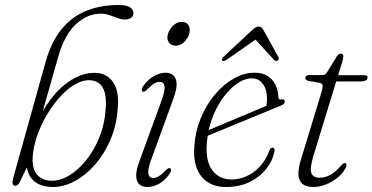

<svg xmlns="http://www.w3.org/2000/svg" viewBox="-20 -739 1488 767"><path d="M213.5 -515 135 -239.5 123.5 -238Q147 -296.5 183.8 -344.2Q220.5 -392 265.5 -420Q310.5 -448 358 -448Q405.5 -448 431.5 -411.2Q457.5 -374.5 450 -302Q445 -236.5 420.8 -180Q396.5 -123.5 359.5 -81.2Q322.5 -39 278.8 -15.5Q235 8 191.5 8Q139.5 8 111.8 -19.5Q84 -47 85.5 -100.5L99.5 -95.5L58 -10Q54.5 -3.5 50.5 -0.2Q46.5 3 41 3Q33.5 3 30.8 -4.2Q28 -11.5 33.5 -30.5L162 -491Q184 -570 224.2 -620.2Q264.5 -670.5 322.2 -694.8Q380 -719 454 -719Q485.5 -719 499.2 -709.8Q513 -700.5 513 -688Q513 -675 504 -668Q495 -661 478 -661Q467.5 -661 456.5 -664.5Q445.5 -668 434.2 -672.5Q423 -677 410.5 -680.8Q398 -684.5 384.5 -684.5Q328 -684.5 282.8 -641.8Q237.5 -599 213.5 -515ZM335 -418.5Q305.5 -418.5 274.5 -399Q243.5 -379.5 215 -346.8Q186.5 -314 163.5 -273.8Q140.5 -233.5 126.5 -191Q112.5 -148.5 110.5 -110.5Q108 -62.5 129.5 -39.8Q151 -17 188.5 -17Q216 -17 244.5 -31.5Q273 -46 299.5 -71.8Q326 -97.5 347.8 -132.5Q369.5 -167.5 383.8 -209.2Q398 -251 401.5 -296.5Q406 -342 398.5 -368.8Q391 -395.5 374.5 -407.2Q358 -419 335 -418.5Z M584 -101.5Q569.5 -61 572.8 -44.5Q576 -28 592.5 -28Q602 -28 614 -34.8Q626 -41.5 642.5 -59Q648 -64.5 652 -66.5Q656 -68.5 660 -66.5Q663.5 -65 663.5 -59.8Q663.5 -54.5 659.5 -48Q643.5 -22 619 -7Q594.5 8 568.5 8Q548.5 8 536.8 -2.5Q525 -13 524 -34.5Q523 -56 535 -89.5L624.5 -335Q640 -377.5 637.2 -394.8Q634.5 -412 617.5 -412Q607.5 -412 595.5 -405Q583.5 -398 567 -380.5Q562 -376 558 -373.8Q554 -371.5 550 -373.5Q546 -375.5 546.2 -380.5Q546.5 -385.5 550 -392Q567 -418 592 -433.2Q617 -448.5 641.5 -448.5Q661 -448.5 672.8 -437.8Q684.5 -427 685.5 -405.2Q686.5 -383.5 674 -348.5ZM682 -556.5Q665 -556.5 656 -567.5Q647 -578.5 649 -594.5Q651 -608 659 -621Q667 -634 679.2 -642.8Q691.5 -651.5 705.5 -651.5Q723 -651.5 731.5 -640.5Q740 -629.5 737.5 -613Q736 -599.5 728 -586.5Q720 -573.5 708 -565Q696 -556.5 682 -556.5Z M785 -207.5Q785 -207.5 804.2 -215.5Q823.5 -223.5 854.2 -236.5Q885 -249.5 920.8 -264.5Q956.5 -279.5 990.2 -293.5Q1024 -307.5 1048 -318L1041 -305.5Q1044 -314 1045.2 -323Q1046.5 -332 1046.5 -346Q1046.5 -381 1030.2 -403.5Q1014 -426 986 -426Q958 -426 928.5 -406Q899 -386 872.8 -351Q846.5 -316 828.8 -269.8Q811 -223.5 806.5 -170Q800 -96 828 -59Q856 -22 905 -22Q935 -22 964.2 -34.8Q993.5 -47.5 1017.5 -73Q1041.5 -98.5 1056 -137.5Q1059 -144 1062.2 -146.8Q1065.5 -149.5 1069 -149Q1073.5 -149 1075.8 -145Q1078 -141 1076 -132.5Q1069 -96.5 1043.5 -64.2Q1018 -32 977.5 -12Q937 8 883 8Q839.5 8 809.5 -11.5Q779.5 -31 765.8 -68Q752 -105 756.5 -157Q760.5 -215 782.2 -267.5Q804 -320 838 -360.8Q872 -401.5 913.2 -425Q954.5 -448.5 997.5 -448.5Q1028 -448.5 1048.8 -435.5Q1069.5 -422.5 1080.5 -400Q1091.5 -377.5 1092 -350.5Q1092.5 -345 1095.5 -342.8Q1098.5 -340.5 1104 -341.5Q1110 -343.5 1113.5 -341.5Q1117 -339.5 1117.5 -334Q1118 -329 1114.2 -324.8Q1110.5 -320.5 1100.5 -316.5Q1082 -309 1051.8 -296.5Q1021.5 -284 986.2 -269.5Q951 -255 916 -240.5Q881 -226 852.2 -214.2Q823.5 -202.5 806 -195.2Q788.5 -188 788.5 -188ZM1007.5 -585.5H996.5L1074.5 -500Q1078 -497 1081.8 -496Q1085.5 -495 1089 -497Q1092 -499.5 1093.2 -503.2Q1094.5 -507 1092 -511.5L1032 -619.5Q1028.5 -626 1024.5 -629.5Q1020.5 -633 1013.5 -633Q1007 -633 1001.2 -629.5Q995.5 -626 988 -619.5L872.5 -511.5Q868 -507.5 867 -503.5Q866 -499.5 868 -497Q870.5 -494.5 875 -495.5Q879.5 -496.5 885 -500Z M1257 -408 1211.5 -416Q1205.5 -417.5 1202.5 -420.5Q1199.5 -423.5 1199.5 -428Q1199.5 -432.5 1203.8 -435.8Q1208 -439 1215 -439H1266Q1273.5 -439 1278 -441.5Q1282.5 -444 1286 -449.5L1325.5 -514Q1329.5 -519.5 1333.2 -522Q1337 -524.5 1341.5 -524.5Q1346.5 -524.5 1349 -521.8Q1351.5 -519 1351.5 -513Q1351.5 -509 1350.2 -503Q1349 -497 1346 -488.5L1232.5 -118Q1216.5 -65.5 1224 -47.2Q1231.5 -29 1256.5 -29Q1279.5 -29 1300.5 -41Q1321.5 -53 1344.5 -79.5Q1349 -85 1352.2 -86.5Q1355.5 -88 1358.5 -87.5Q1362.5 -87 1363.5 -83.8Q1364.5 -80.5 1363.5 -75.5Q1358.5 -61 1345.8 -46.2Q1333 -31.5 1314.8 -19.2Q1296.5 -7 1275 0.5Q1253.5 8 1230.5 8Q1202.5 8 1188 -4.5Q1173.5 -17 1172.2 -41Q1171 -65 1181.5 -99.5L1263 -366.5Q1269.5 -388.5 1268.8 -397.2Q1268 -406 1257 -408ZM1294 -413.5 1302 -438.5H1437Q1448.5 -438.5 1448.5 -429.5Q1448.5 -422 1441.5 -417.8Q1434.5 -413.5 1422.5 -413.5Z"/></svg>

Font: Fraunces 72pt Soft Wonky ExtraLight
Style: Italic
Weight: 250
Italic angle: -16°
Version: Version 1.000;[b76b70a41]